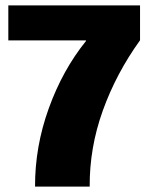

<svg xmlns="http://www.w3.org/2000/svg" viewBox="-20 -695 552 715"><path d="M110.5 0H314Q313 -144.5 362.8 -283Q412.5 -421.5 501.5 -545V-675H11V-544.5H300.5L300 -542Q213 -434 161.5 -291.2Q110 -148.5 110.5 0Z"/></svg>

Font: Anybody SemiCondensed ExtraBold
Style: Regular
Weight: 800
Width: 4
Version: Version 1.113;gftools[0.9.25]